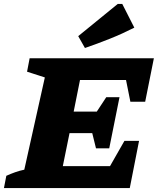

<svg xmlns="http://www.w3.org/2000/svg" viewBox="-55 -952 799 972"><path d="M-35 0 -23 -62Q-1 -72 21.5 -80Q44 -88 68 -93L172 -560L82 -589L95 -657H724L680 -437H605L583 -547H350L318 -387H435L483 -460H550L498 -201H431L412 -278H297L263 -111H502L575 -239H649L602 0ZM375 -709 341 -769 541 -932H564L625 -812Q564 -781 501.5 -756Q439 -731 375 -709Z"/></svg>

Font: Piazzolla SC ExtraBold
Style: Italic
Weight: 800
Italic angle: -11.3°
Designer: Juan Pablo del Peral
Foundry: Huerta Tipografica
Version: Version 1.330